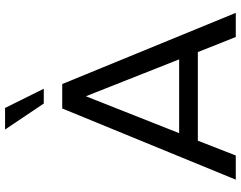

<svg xmlns="http://www.w3.org/2000/svg" viewBox="-114 -814 928 739"><g transform="rotate(-90 349.5 -444.0)"><path d="M577 0 519 -146H178L121 0H28L302 -668H396L670 0ZM349 -577 207 -218H491ZM321 -739 221 -888H304L378 -739Z"/></g></svg>

Font: Gantari
Style: Regular
Weight: 400
Designer: Anugrah Pasau
Foundry: Lafontype
Version: Version 1.000; ttfautohint (v1.8.4)